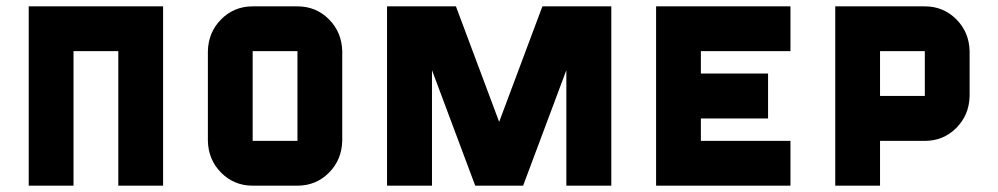

<svg xmlns="http://www.w3.org/2000/svg" viewBox="-20 -587 3156 607"><path d="M70.8 -566.9H495.6V0H354V-425.3H212.4V0H70.8Z M920.4 -141.6V-425.3H778.8V-141.6ZM1062 -141.6Q1060.5 -81.5 1019.8 -40.8Q979 0 920.4 0H778.8Q720.2 0 679.4 -40.8Q638.7 -81.5 637.2 -141.6V-425.3Q638.7 -485.4 679.4 -526.1Q720.2 -566.9 778.8 -566.9H920.4Q979 -566.9 1019.8 -526.1Q1060.5 -485.4 1062 -425.3Z M1694.8 -566.9H1912.6V0H1770.5V-365.2L1633.8 0H1482.4L1345.7 -365.2V0H1203.6V-566.9H1421.4L1558.1 -201.7Z M2479 -425.3H2195.8V-354.5H2408.2V-212.4H2195.8V-141.6H2479V0H2054.2V-566.9H2479Z M2903.8 -283.7V-425.3H2762.2V-283.7ZM3045.4 -283.2Q3043.9 -223.1 3003.2 -182.4Q2962.4 -141.6 2903.8 -141.6H2762.2V0H2620.6V-566.9H2903.8Q2962.4 -566.9 3003.2 -526.1Q3043.9 -485.4 3045.4 -425.3Z"/></svg>

Font: Blazma
Style: Regular
Weight: 400
Designer: GGBotNet
Version: 1.00